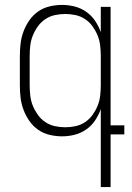

<svg xmlns="http://www.w3.org/2000/svg" viewBox="-20 -548 540 783"><path d="M246 -29Q267 -29 288 -33.5Q309 -38 327 -50Q345 -62 357.5 -79.5Q370 -97 378 -116.5Q386 -136 388.5 -157.5Q391 -179 391 -200V-320Q391 -341 388.5 -362.5Q386 -384 378 -403.5Q370 -423 357.5 -440.5Q345 -458 327 -470Q309 -482 288 -486.5Q267 -491 246 -491Q225 -491 204 -486.5Q183 -482 165 -470Q147 -458 134.5 -440.5Q122 -423 114 -403.5Q106 -384 103.5 -362.5Q101 -341 101 -320V-200Q101 -179 103.5 -157.5Q106 -136 114 -116.5Q122 -97 134.5 -79.5Q147 -62 165 -50Q183 -38 204 -33.5Q225 -29 246 -29ZM391 215V-103Q382 -78 367.5 -56.5Q353 -35 331.5 -20Q310 -5 284.5 1.5Q259 8 233 8Q208 8 182.5 2Q157 -4 136 -18.5Q115 -33 100 -54.5Q85 -76 76 -100Q67 -124 64 -149Q61 -174 61 -200V-320Q61 -346 64 -371Q67 -396 76 -420Q85 -444 100 -465.5Q115 -487 136 -501.5Q157 -516 182.5 -522Q208 -528 233 -528Q259 -528 284.5 -521.5Q310 -515 331.5 -500Q353 -485 367.5 -463.5Q382 -442 391 -417V-520H431V-37H487V0H431V215Z"/></svg>

Font: Iosevka Extralight
Style: Regular
Weight: 200
Monospace: yes
Designer: Belleve Invis
Foundry: Belleve Invis
Version: Version 32.0.1; ttfautohint (v1.8.4)